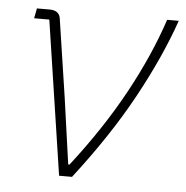

<svg xmlns="http://www.w3.org/2000/svg" viewBox="-43 -550 573 592"><g transform="rotate(5 243.5 -254.0)"><path d="M161 0 89 -477H42L48 -508H87Q118 -508 121 -482L157 -243L186 -37H190Q284 -158 349 -277Q414 -396 451 -508H487Q447 -393 377 -265Q307 -137 201 0Z"/></g></svg>

Font: IBM Plex Sans ExtLt
Style: Italic
Weight: 200
Italic angle: -11°
Designer: Mike Abbink, Paul van der Laan, Pieter van Rosmalen
Foundry: Bold Monday
Version: Version 3.005